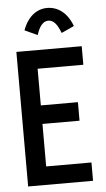

<svg xmlns="http://www.w3.org/2000/svg" viewBox="-56 -850 488 887"><g transform="rotate(-5 187.5 -407.0)"><path d="M143 -693C155 -732 173 -755 197 -755C222 -755 239 -733 254 -693L313 -720C290 -783 246 -814 197 -814C149 -814 107 -783 84 -720ZM38 0H339V-85H129V-282H301V-368H129V-538H341V-624H38Z"/></g></svg>

Font: Inconsolata Condensed
Style: Bold
Weight: 700
Width: 3
Monospace: yes
Designer: Raph Levien, Cyreal, Brenton Simpson
Foundry: Raph Levien, Cyreal, Google
Version: Version 3.100